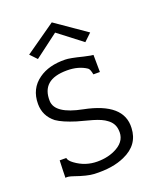

<svg xmlns="http://www.w3.org/2000/svg" viewBox="-156 -946 872 1053"><g transform="rotate(-20 280.0 -420.0)"><path d="M488 -157Q484 -60 389 -18Q318 15 210 10Q170 8 99 -17Q67 -28 54 -24Q54 -52 57 -125H95Q98 -108 123 -90Q180 -48 250 -48Q317 -48 366 -76Q426 -110 418 -173Q414 -212 380 -236Q356 -255 305 -270Q291 -274 261 -282Q231 -290 217 -294Q143 -317 107 -342Q51 -386 51 -456Q51 -545 119 -593Q179 -636 274 -634Q300 -634 375 -615Q424 -604 429 -605Q429 -554 430 -505H392Q386 -537 376 -544Q330 -575 263 -575Q187 -575 151 -543.5Q115 -512 117 -449Q120 -374 274 -344Q385 -322 438.5 -275.5Q492 -229 488 -157ZM454 -727 411 -686 273 -792Q272 -792 135 -688L98 -727L275 -851Q309 -828 454 -727Z"/></g></svg>

Font: GFS Neohellenic Rg
Style: Regular
Weight: 400
Designer: Takis Katsoulidis and George D. Matthiopoulos
Foundry: Takis Katsoulidis and George D. Matthiopoulos
Version: Version 1.0